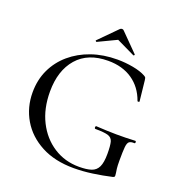

<svg xmlns="http://www.w3.org/2000/svg" viewBox="-144 -927 1003 1063"><g transform="rotate(20 358.0 -396.0)"><path d="M406 12Q294 12 214 -30.5Q134 -73 91.5 -145Q49 -217 49 -305Q49 -379 77.5 -439.5Q106 -500 157.5 -544Q209 -588 278 -612Q347 -636 429 -636Q476 -636 522 -627.5Q568 -619 597 -603Q606 -598 607.5 -593.5Q609 -589 610 -580L623 -459Q623 -457 617.5 -456Q612 -455 611 -459Q585 -532 526.5 -572Q468 -612 384 -612Q265 -612 201.5 -539Q138 -466 138 -342Q138 -242 176 -166.5Q214 -91 280.5 -48Q347 -5 431 -5Q476 -5 503 -14Q530 -23 542.5 -49Q555 -75 555 -126Q555 -174 549 -196.5Q543 -219 520 -226Q497 -233 446 -233Q440 -233 440 -241Q440 -249 445 -249Q510 -245 563.5 -244.5Q617 -244 675 -247Q680 -247 680 -240Q680 -233 675 -233Q654 -234 644.5 -226.5Q635 -219 632.5 -194Q630 -169 630 -116Q630 -83 632 -67Q634 -51 635.5 -43.5Q637 -36 637 -28Q637 -22 634.5 -20Q632 -18 625 -16Q573 -4 516 4Q459 12 406 12ZM280 -695 383 -799Q388 -804 395 -804Q402 -804 406 -799L508 -696Q511 -694 508 -690.5Q505 -687 503 -688L395 -740L286 -688Q285 -687 281.5 -690.5Q278 -694 280 -695Z"/></g></svg>

Font: Cormorant Light Medium
Style: Regular
Weight: 500
Version: Version 4.000